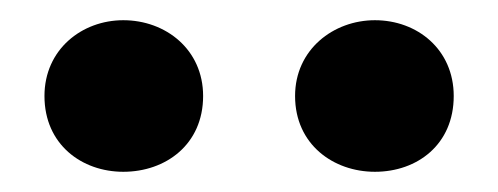

<svg xmlns="http://www.w3.org/2000/svg" viewBox="-20 -835 493 190"><path d="M102 -665C144 -665 181 -692 181 -740C181 -786 144 -815 102 -815C61 -815 24 -786 24 -740C24 -692 61 -665 102 -665ZM351 -665C393 -665 429 -692 429 -740C429 -786 393 -815 351 -815C310 -815 272 -786 272 -740C272 -692 310 -665 351 -665Z"/></svg>

Font: Noto Serif SC Black
Style: Regular
Weight: 900
Designer: Ryoko NISHIZUKA 西塚涼子 (kana & ideographs); Frank Grießhammer (Latin, Greek & Cyrillic); Wenlong ZHANG 张文龙 (bopomofo); San
Foundry: Adobe
Version: Version 2.001;hotconv 1.1.0;makeotfexe 2.6.0